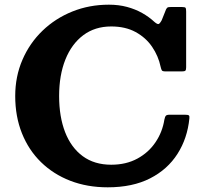

<svg xmlns="http://www.w3.org/2000/svg" viewBox="-20 -785 871 820"><path d="M45 -375Q45 -287.7 73.6 -216Q102.2 -144.2 155 -92.6Q207.8 -41 280.1 -13Q352.5 15 440 15Q546 15 620.8 -23.1Q695.5 -61.2 738 -127.9Q780.5 -194.5 788.8 -279.5Q790 -289 786.6 -292Q783.3 -295 770.5 -295H704Q692.2 -295 688.4 -290.7Q684.5 -286.5 682 -274Q673.7 -221.2 644.1 -177.4Q614.5 -133.5 566.5 -107.5Q518.5 -81.5 455 -81.5Q383 -81.5 333.4 -118Q283.8 -154.5 258.1 -220.5Q232.5 -286.5 232.5 -375Q232.5 -463.5 259.1 -530.4Q285.8 -597.2 335.6 -634.6Q385.5 -672 455 -672Q515.5 -672 559.1 -648.2Q602.7 -624.5 629.6 -585.1Q656.5 -545.7 666.2 -499Q668.7 -488.2 671.5 -484.1Q674.2 -480 688 -480H756.5Q768.3 -480 771.6 -483.2Q775 -486.5 775 -497.5V-735.7Q775 -748 772.5 -751.5Q770 -755 757.5 -755H709Q698.5 -755 695.6 -753.1Q692.7 -751.2 689.2 -745L670.5 -698.3Q662.2 -683.3 656.9 -682.3Q651.5 -681.3 640 -691Q617 -712.5 587.4 -729.3Q557.7 -746 522.2 -755.5Q486.8 -765 445 -765Q361.5 -765 288.9 -735.8Q216.2 -706.5 161.5 -653.8Q106.7 -601 75.9 -529.8Q45 -458.5 45 -375Z"/></svg>

Font: Besley
Style: Regular
Weight: 400
Designer: Owen Earl
Foundry: indestructible type*
Version: Version 4.000